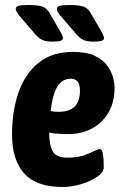

<svg xmlns="http://www.w3.org/2000/svg" viewBox="-20 -738 494 766"><path d="M229 8Q125 8 76.5 -46Q28 -100 28 -202Q28 -295 54 -369.5Q80 -444 134 -487.5Q188 -531 271 -531Q324 -531 356.5 -516Q389 -501 406.5 -478Q424 -455 430.5 -430.5Q437 -406 437 -386Q437 -331 413 -289.5Q389 -248 347 -225.5Q305 -203 252 -203Q228 -203 209.5 -204.5Q191 -206 176 -209Q177 -153 192.5 -131Q208 -109 248 -109Q286 -109 312 -117.5Q338 -126 354 -134.5Q370 -143 378 -143Q386 -143 389 -130.5Q392 -118 393 -101Q394 -84 394 -70Q394 -51 368 -33Q342 -15 304 -3.5Q266 8 229 8ZM215 -292Q299 -292 299 -376Q299 -424 263 -424Q229 -424 209.5 -393.5Q190 -363 182 -295Q190 -293 198.5 -292.5Q207 -292 215 -292ZM355 -572Q327 -572 313 -578.5Q299 -585 284 -602L230 -665Q220 -676 213.5 -685.5Q207 -695 207 -703Q207 -711 217.5 -714.5Q228 -718 256 -718Q296 -718 313.5 -711.5Q331 -705 341 -687L383 -615Q395 -594 395 -585Q395 -579 386.5 -575.5Q378 -572 355 -572ZM191 -572Q163 -572 149 -578.5Q135 -585 120 -602L66 -665Q56 -676 49.5 -685.5Q43 -695 43 -703Q43 -711 53.5 -714.5Q64 -718 92 -718Q132 -718 149.5 -711.5Q167 -705 177 -687L219 -615Q231 -594 231 -585Q231 -579 222.5 -575.5Q214 -572 191 -572Z"/></svg>

Font: Asap Condensed
Style: Bold Italic
Weight: 700
Width: 3
Italic angle: -6°
Designer: Pablo Cosgaya
Foundry: Omnibus-Type
Version: Version 3.001; ttfautohint (v1.8.4.7-5d5b)